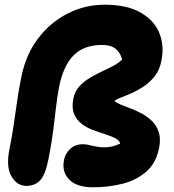

<svg xmlns="http://www.w3.org/2000/svg" viewBox="-20 -780 738 816"><path d="M376 16Q306 16 274 -17Q242 -50 252 -100Q257 -127 278 -147Q299 -167 332 -167Q342 -167 352 -165Q362 -163 372.5 -160.5Q383 -158 395 -156Q407 -154 422 -154Q445 -154 462 -159Q479 -164 491 -170Q487 -184 469 -193Q451 -202 425.5 -210Q400 -218 373.5 -228Q347 -238 326 -254.5Q305 -271 294.5 -297Q284 -323 292 -362Q298 -391 316 -411.5Q334 -432 358.5 -447Q383 -462 409.5 -474.5Q436 -487 459.5 -499Q483 -511 499 -527Q492 -556 471.5 -572.5Q451 -589 414 -589Q337 -589 293 -545Q249 -501 231 -410Q223 -367 218 -323.5Q213 -280 206.5 -227.5Q200 -175 186 -104Q173 -37 150.5 -13.5Q128 10 92 10Q53 10 29 -30Q5 -70 20 -145Q30 -196 36 -234.5Q42 -273 46.5 -306.5Q51 -340 56.5 -375Q62 -410 71 -454Q90 -549 142.5 -617.5Q195 -686 268.5 -723Q342 -760 424 -760Q519 -760 577 -727Q635 -694 657 -640Q679 -586 666 -522Q659 -484 638.5 -457.5Q618 -431 592 -413.5Q566 -396 540 -384.5Q514 -373 494 -365.5Q474 -358 467 -351Q473 -344 490.5 -336.5Q508 -329 532.5 -320Q557 -311 581.5 -298Q606 -285 626 -265.5Q646 -246 655 -217.5Q664 -189 656 -150Q643 -86 600.5 -49.5Q558 -13 498.5 1.5Q439 16 376 16Z"/></svg>

Font: Shantell Sans Light ExtraBold
Style: Italic
Weight: 800
Italic angle: -11°
Version: Version 1.008;[ac192a2d6]